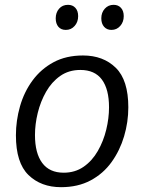

<svg xmlns="http://www.w3.org/2000/svg" viewBox="-20 -767 596 796"><path d="M324 -537Q408 -537 460 -486Q512 -435 512 -322Q512 -261 494.5 -202Q477 -143 442.5 -95Q408 -47 355.5 -19Q303 9 233 9Q150 9 98 -41.5Q46 -92 46 -206Q46 -267 63 -326.5Q80 -386 115 -433.5Q150 -481 202 -509Q254 -537 324 -537ZM313 -477Q265 -477 229.5 -452Q194 -427 171 -386.5Q148 -346 136.5 -299Q125 -252 125 -207Q125 -132 155 -91.5Q185 -51 244 -51Q291 -51 326.5 -75.5Q362 -100 385.5 -141Q409 -182 420.5 -229.5Q432 -277 432 -322Q432 -397 402.5 -437Q373 -477 313 -477ZM253 -643Q233 -643 222 -656Q211 -669 211 -691Q211 -715 225 -731Q239 -747 262 -747Q281 -747 292.5 -734.5Q304 -722 304 -700Q304 -676 289.5 -659.5Q275 -643 253 -643ZM442 -643Q423 -643 411.5 -656Q400 -669 400 -691Q400 -715 414.5 -731Q429 -747 451 -747Q470 -747 481.5 -734.5Q493 -722 493 -700Q493 -676 478.5 -659.5Q464 -643 442 -643Z"/></svg>

Font: Bitter
Style: Italic
Weight: 400
Italic angle: -9°
Designer: Sol Matas, and Bitter project Authors
Foundry: Sol Matas
Version: Version 2.001